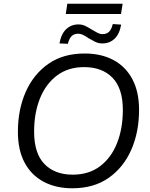

<svg xmlns="http://www.w3.org/2000/svg" viewBox="-20 -1001 807 1030"><path d="M368 9Q280 9 214 -26Q148 -61 112 -128.5Q76 -196 76 -294Q76 -413 118 -508Q160 -603 239.5 -658.5Q319 -714 434 -714Q523 -714 588.5 -679Q654 -644 690 -576.5Q726 -509 726 -412Q726 -292 684 -197Q642 -102 562.5 -46.5Q483 9 368 9ZM370 -64Q457 -64 517 -109.5Q577 -155 608 -233.5Q639 -312 639 -411Q639 -527 583.5 -584Q528 -641 431 -641Q345 -641 285 -595.5Q225 -550 194 -472Q163 -394 163 -295Q163 -178 218.5 -121Q274 -64 370 -64ZM333 -926 341 -981H638L629 -926ZM529 -768Q508 -768 490 -777Q472 -786 455 -796Q441 -806 427 -813Q413 -820 399 -820Q377 -820 364 -807Q351 -794 344 -766L299 -768Q308 -819 335 -844.5Q362 -870 401 -870Q422 -870 439.5 -861Q457 -852 473 -842Q488 -833 502 -825.5Q516 -818 530 -818Q552 -818 565 -830.5Q578 -843 585 -872L630 -869Q621 -818 594.5 -793Q568 -768 529 -768Z"/></svg>

Font: Nunito Sans
Style: Italic
Weight: 400
Italic angle: -9°
Designer: Vernon Adams
Foundry: Vernon Adams
Version: Version 3.006; ttfautohint (v1.8.3)